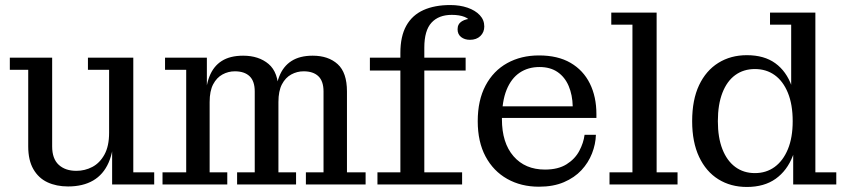

<svg xmlns="http://www.w3.org/2000/svg" viewBox="-20 -732 3356 762"><path d="M250 8Q204 8 168.5 -8.5Q133 -25 112.5 -60.5Q92 -96 92 -151V-455H19V-503H187V-151Q187 -102 213 -78Q239 -54 283 -54Q317 -54 346.5 -69.5Q376 -85 394.5 -118.5Q413 -152 413 -205L432 -206Q432 -134 411 -86.5Q390 -39 349.5 -15.5Q309 8 250 8ZM425 0V-167L413 -165V-455H329V-503H509V-48H592V0Z M625 0V-48H719V-455H635V-503H801V-346L812 -347V-48H882V0ZM921 0V-48H991V-369Q991 -410 970.5 -429.5Q950 -449 912 -449Q886 -449 863 -436.5Q840 -424 826 -397.5Q812 -371 812 -327L795 -326Q795 -387 811 -428Q827 -469 860 -490Q893 -511 945 -511Q1007 -511 1046 -478Q1085 -445 1085 -371V-48H1155V0ZM1194 0V-48H1264V-369Q1264 -410 1243.5 -429.5Q1223 -449 1185 -449Q1159 -449 1136 -436.5Q1113 -424 1099 -397.5Q1085 -371 1085 -327L1072 -326Q1072 -387 1088 -428Q1104 -469 1137 -490Q1170 -511 1221 -511Q1283 -511 1320 -477.5Q1357 -444 1357 -369V-48H1431V0Z M1478 0V-48H1569V-522L1664 -544V-48H1814V0ZM1448 -452V-503H1828V-452ZM1569 -522Q1569 -588 1592.5 -630Q1616 -672 1660.5 -692Q1705 -712 1767 -712L1773 -673Q1721 -673 1692.5 -642Q1664 -611 1664 -543ZM1845 -574Q1824 -574 1810 -585Q1796 -596 1796 -616Q1796 -637 1813 -647.5Q1830 -658 1856 -658L1851 -640Q1844 -657 1823.5 -665Q1803 -673 1773 -673L1767 -712Q1805 -712 1835.5 -701.5Q1866 -691 1884 -672Q1902 -653 1902 -627Q1902 -604 1886.5 -589Q1871 -574 1845 -574Z M2119 9Q2048 9 1993 -22Q1938 -53 1907 -111Q1876 -169 1876 -251Q1876 -334 1907 -392.5Q1938 -451 1993 -481.5Q2048 -512 2119 -512L2121 -466Q2076 -466 2042.5 -443.5Q2009 -421 1990.5 -375.5Q1972 -330 1972 -259Q1972 -165 2018 -112Q2064 -59 2143 -59Q2195 -59 2228.5 -80Q2262 -101 2279 -133Q2296 -165 2300 -197H2345Q2344 -160 2329.5 -123Q2315 -86 2287.5 -56.5Q2260 -27 2218 -9Q2176 9 2119 9ZM1927 -264V-310H2253L2347 -279V-264ZM2253 -310Q2252 -355 2237 -390.5Q2222 -426 2193 -446Q2164 -466 2121 -466L2119 -512Q2194 -512 2244.5 -482.5Q2295 -453 2321 -400.5Q2347 -348 2347 -279Z M2399 0V-48H2490V-634H2406V-682H2586V-48H2669V0Z M2944 10Q2880 10 2831 -20.5Q2782 -51 2754.5 -109.5Q2727 -168 2727 -251Q2727 -336 2754.5 -394Q2782 -452 2831 -482.5Q2880 -513 2944 -513Q3013 -513 3057 -481Q3101 -449 3122 -390.5Q3143 -332 3143 -252L3148 -250Q3149 -172 3126.5 -113.5Q3104 -55 3058.5 -22.5Q3013 10 2944 10ZM2976 -45Q3021 -45 3054.5 -69.5Q3088 -94 3107 -140Q3126 -186 3126 -251Q3126 -317 3107 -363.5Q3088 -410 3054.5 -434Q3021 -458 2976 -458Q2931 -458 2898 -434Q2865 -410 2847 -363.5Q2829 -317 2829 -251Q2829 -186 2847 -140Q2865 -94 2898 -69.5Q2931 -45 2976 -45ZM3128 0V-149L3137 -254L3120 -356V-634H3036V-682H3216V-48H3299V0Z"/></svg>

Font: Montagu Slab
Style: Bold
Weight: 700
Designer: Florian Karsten
Foundry: Florian Karsten
Version: Version 1.000